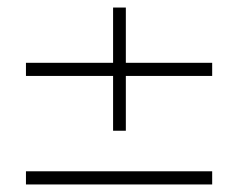

<svg xmlns="http://www.w3.org/2000/svg" viewBox="-20 -506 637 509"><path d="M279.8 -339.5H48.8V-304.7H279.8V-159.4H313.6V-304.7H542.5V-339.5H313.6V-486H279.8ZM48.8 -17H542.5V-51.9H48.8Z"/></svg>

Font: SaysetthaMai Thin
Style: Regular
Weight: 100
Designer: John M. Durdin
Foundry: Lao Script for Windows
Version: Version 1.101